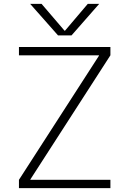

<svg xmlns="http://www.w3.org/2000/svg" viewBox="-20 -973 669 993"><path d="M316 -814 434 -953H493L350 -790H280L136 -953H195L314 -814ZM492 -685V-687H78V-730H551V-687L137 -45V-43H551V0H78V-43Z"/></svg>

Font: Mplus 1p Light
Style: Regular
Weight: 300
Version: Version 1.061